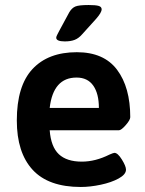

<svg xmlns="http://www.w3.org/2000/svg" viewBox="-20 -738 579 765"><path d="M47 -258Q47 -396 109.5 -463Q172 -530 286 -530Q394 -530 446.5 -460Q499 -390 499 -271Q499 -260 481 -239.5Q463 -219 454 -219H178Q183 -153 214.5 -123.5Q246 -94 306 -94Q360 -94 416 -122Q432 -129 436 -129Q449 -129 465.5 -102.5Q482 -76 482 -62Q482 -43 453 -27Q424 -11 381.5 -2Q339 7 302 7Q173 7 110 -61.5Q47 -130 47 -258ZM374 -308Q374 -365 351.5 -397Q329 -429 285 -429Q192 -429 178 -308ZM204 -588Q204 -592 208.5 -600.5Q213 -609 216 -615L256 -689Q266 -706 280 -712Q294 -718 333 -718Q361 -718 373 -714.5Q385 -711 385 -701Q385 -688 363 -663L307 -601Q293 -585 277 -579Q261 -573 238 -573Q204 -573 204 -588Z"/></svg>

Font: Asap-SemiBold
Style: Regular
Weight: 600
Designer: Pablo Cosgaya
Foundry: Omnibus-Type
Version: Version 2.000; ttfautohint (v1.8)